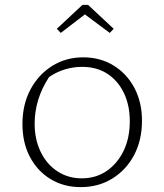

<svg xmlns="http://www.w3.org/2000/svg" viewBox="-20 -760 674 787"><path d="M311 7Q241 7 187 -26Q133 -59 102.5 -117Q72 -175 72 -252Q72 -331 104.5 -392.5Q137 -454 193.5 -489.5Q250 -525 321 -525Q391 -525 445.5 -491.5Q500 -458 531 -399.5Q562 -341 562 -265Q562 -186 530 -125Q498 -64 441 -28.5Q384 7 311 7ZM315 -29Q373 -29 417 -59Q461 -89 486.5 -141.5Q512 -194 512 -263Q512 -329 487.5 -379.5Q463 -430 419.5 -458Q376 -486 316 -486Q281 -486 246 -475.5Q211 -465 181 -444Q122 -354 122 -253Q122 -189 146.5 -138Q171 -87 215 -58Q259 -29 315 -29ZM341 -740 446 -642 430 -625 328 -701 229 -625 213 -642 318 -740Z"/></svg>

Font: Piazzolla SC ExtraLight
Style: Regular
Weight: 200
Designer: Juan Pablo del Peral
Foundry: Huerta Tipografica
Version: Version 1.330